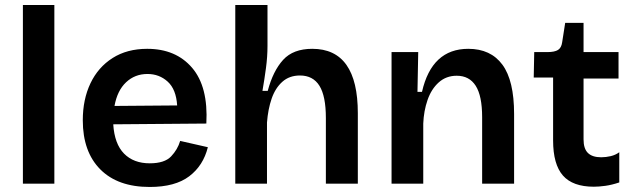

<svg xmlns="http://www.w3.org/2000/svg" viewBox="-20 -730 2515 763"><path d="M71 0V-710H196V0Z M575 13Q448 13 378.5 -57Q309 -127 309 -252Q309 -335 339.5 -399Q370 -463 427.5 -499.5Q485 -536 565 -536Q679 -536 743.5 -460.5Q808 -385 800 -239L430 -236Q435 -158 473 -119.5Q511 -81 575 -81Q634 -81 660 -108.5Q686 -136 696 -170L806 -145Q788 -72 732 -29.5Q676 13 575 13ZM566 -436Q516 -436 481 -403Q446 -370 435 -309L684 -311Q680 -375 646.5 -405.5Q613 -436 566 -436Z M915 0V-710H1043V-547Q1043 -505 1037 -460Q1031 -415 1023 -369H1044Q1065 -448 1105 -492Q1145 -536 1221 -536Q1402 -536 1402 -280V0H1275V-261Q1275 -348 1249.5 -389Q1224 -430 1172 -430Q1130 -430 1102 -405Q1074 -380 1059.5 -338Q1045 -296 1041 -243V0Z M1536 0V-523H1642L1639 -365H1657Q1696 -536 1841 -536Q1930 -536 1976.5 -473Q2023 -410 2023 -277V0H1896V-264Q1896 -349 1870.5 -389Q1845 -429 1795 -429Q1753 -429 1723.5 -402.5Q1694 -376 1679 -332.5Q1664 -289 1662 -239V0Z M2340 12Q2256 12 2217 -32.5Q2178 -77 2178 -172V-422H2101L2103 -523H2155Q2184 -523 2197.5 -531.5Q2211 -540 2214 -562L2226 -639H2299V-523H2438V-418H2299V-176Q2299 -139 2316.5 -122Q2334 -105 2369 -105Q2388 -105 2407 -109.5Q2426 -114 2441 -125V-5Q2411 5 2385.5 8.5Q2360 12 2340 12Z"/></svg>

Font: Bricolage Grotesque 12pt SemiBold
Style: Regular
Weight: 600
Designer: Mathieu Triay
Foundry: Atelier Triay
Version: Version 1.001; ttfautohint (v1.8.4.7-5d5b);gftools[0.9.33.de